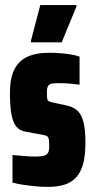

<svg xmlns="http://www.w3.org/2000/svg" viewBox="-20 -725 369 753"><path d="M166 8Q144 8 118.5 5.5Q93 3 69.5 -0.5Q46 -4 29 -9V-117Q41 -116 53 -115Q65 -114 76 -113Q87 -112 97.5 -111.5Q108 -111 116 -111Q134 -111 147 -113Q160 -115 166.5 -123Q173 -131 173 -150Q173 -169 171.5 -178.5Q170 -188 163.5 -191.5Q157 -195 143 -197L78 -209Q57 -213 44 -228.5Q31 -244 25 -276Q19 -308 19 -361Q19 -404 28.5 -433.5Q38 -463 57.5 -482Q77 -501 106 -509.5Q135 -518 173 -518Q193 -518 215 -516.5Q237 -515 257.5 -511.5Q278 -508 292 -503V-393Q276 -395 260.5 -396.5Q245 -398 232 -398.5Q219 -399 209 -399Q192 -399 182.5 -397Q173 -395 168.5 -387.5Q164 -380 164 -365Q164 -347 165 -339Q166 -331 171.5 -328Q177 -325 187 -323L238 -312Q261 -308 278.5 -295.5Q296 -283 305.5 -253Q315 -223 315 -165Q315 -114 305.5 -80.5Q296 -47 277 -27.5Q258 -8 230.5 0Q203 8 166 8ZM101 -559V-564L138 -705H280V-700L222 -559Z"/></svg>

Font: Saira ExtraCondensed Black
Style: Regular
Weight: 900
Width: 2
Designer: Hector Gatti with collaboration of the Omnibus-Type team
Foundry: Omnibus-Type
Version: Version 1.101